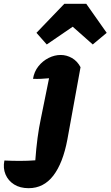

<svg xmlns="http://www.w3.org/2000/svg" viewBox="-158 -787 579 1006"><path d="M264 -435 195 -56Q172 67 121.5 133Q71 199 -8 199Q-53 199 -84 179.5Q-115 160 -129 127Q-143 94 -135 54Q-95 56 -54 56Q-13 56 27 53Q36 -72 56 -165L99 -377Q77 -375 56.5 -374Q36 -373 15 -374Q21 -412 43.5 -440Q66 -468 97 -483.5Q128 -499 160 -499Q191 -499 219 -483Q247 -467 264 -435ZM294 -767 401 -615 328 -554 223 -647 87 -554 33 -615 179 -767Z"/></svg>

Font: Piazzolla ExtraBold
Style: Italic
Weight: 800
Italic angle: -11.3°
Designer: Juan Pablo del Peral
Foundry: Huerta Tipografica
Version: Version 1.330